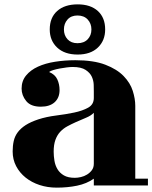

<svg xmlns="http://www.w3.org/2000/svg" viewBox="-20 -789 698 880"><path d="M208 -654Q208 -708 242 -738.5Q276 -769 336 -769Q395 -769 428.5 -738.5Q462 -708 462 -654Q462 -603 428.5 -571Q395 -539 336 -539Q276 -539 242 -571Q208 -603 208 -654ZM399 -654Q399 -681 382 -699.5Q365 -718 335 -718Q306 -718 289.5 -699.5Q273 -681 273 -654Q273 -627 289.5 -609Q306 -591 335 -591Q365 -591 382 -609Q399 -627 399 -654ZM253 -376Q253 -341 230.5 -320.5Q208 -300 167 -300Q121 -300 100 -326Q79 -352 79 -383Q79 -418 99.5 -443Q120 -468 154 -483.5Q188 -499 232.5 -506Q277 -513 325 -513Q409 -513 462.5 -492.5Q516 -472 546.5 -440.5Q577 -409 588.5 -372.5Q600 -336 600 -304V30H658V61H410V30Q377 53 333.5 62Q290 71 240 71Q198 71 161.5 59Q125 47 97.5 25Q70 3 54 -27.5Q38 -58 38 -95Q38 -121 43 -143Q48 -165 61.5 -183Q75 -201 97.5 -215.5Q120 -230 156 -242Q193 -254 237 -259.5Q281 -265 319.5 -273Q358 -281 384 -295.5Q410 -310 410 -340V-369Q410 -381 409.5 -400Q409 -419 401 -437Q393 -455 372.5 -468.5Q352 -482 313 -482Q302 -482 286 -480Q270 -478 254 -475Q238 -472 224.5 -468Q211 -464 205 -459Q232 -448 242.5 -425.5Q253 -403 253 -376ZM410 -272Q396 -258 373.5 -249Q351 -240 327 -229Q307 -220 288.5 -210Q270 -200 256 -185Q242 -170 234 -148Q226 -126 226 -94Q226 -74 229.5 -52.5Q233 -31 243.5 -13.5Q254 4 273 15Q292 26 323 26Q336 26 351 22.5Q366 19 379 11Q392 3 401 -9Q410 -21 410 -39Z"/></svg>

Font: Cafe24 ClassicType
Style: Regular
Weight: 400
Designer: Cafe24 thkim, hmlim, mnelim & 4IR
Foundry: Cafe24
Version: Version 1.000